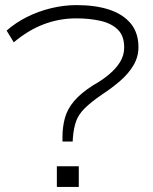

<svg xmlns="http://www.w3.org/2000/svg" viewBox="-20 -733 600 753"><path d="M225 -178V-195Q225 -235 234.5 -270Q244 -305 270.5 -336.5Q297 -368 346 -399Q380 -418 407.5 -441Q435 -464 451 -490Q467 -516 467 -547Q467 -593 441.5 -617.5Q416 -642 373 -651.5Q330 -661 279 -661Q213 -661 152 -638Q91 -615 34 -567L6 -613Q41 -644 86 -666.5Q131 -689 181 -701Q231 -713 280 -713Q355 -713 409 -695Q463 -677 493 -640.5Q523 -604 523 -548Q523 -510 503.5 -477Q484 -444 451 -415.5Q418 -387 381 -363Q336 -332 312 -308Q288 -284 278.5 -257.5Q269 -231 266 -194L265 -178ZM203 0V-81H289V0Z"/></svg>

Font: Nunito Sans 7pt Expanded ExtraLight
Style: Regular
Weight: 250
Width: 7
Designer: Vernon Adams
Foundry: Vernon Adams
Version: Version 3.101;gftools[0.9.27]